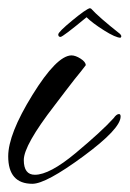

<svg xmlns="http://www.w3.org/2000/svg" viewBox="-35 -436 316 468"><path d="M44 12Q-15 12 -15 -55Q-15 -109 44 -204.5Q103 -300 139 -301Q149 -301 161.5 -293Q174 -285 174 -277Q169 -270 162 -261.5Q155 -253 147 -243Q139 -233 125 -214.5Q111 -196 98 -179Q23 -82 23 -46Q23 -10 50 -10Q86 -10 149.5 -63Q213 -116 242 -148Q249 -158 255 -158Q259 -158 259 -152Q259 -122 168 -55Q77 12 44 12ZM176 -394Q118 -346 112.5 -346Q107 -346 107 -352Q107 -358 141 -386Q175 -414 184 -416L187 -415Q206 -394 258 -353L261 -348L259 -344Q247 -344 218.5 -362Q190 -380 176 -394Z"/></svg>

Font: Alex Brush
Style: Regular
Weight: 400
Designer: Robert E. Leuschke
Foundry: Robert E. Leuschke
Version: Version 1.003